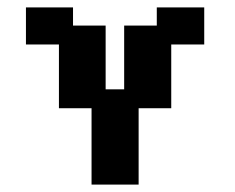

<svg xmlns="http://www.w3.org/2000/svg" viewBox="-20 -487 633 518"><path d="M227 11V-195H139V-367H50V-467H177V-418H265V-246H315V-418H403V-467H531V-367H442V-195H354V11Z"/></svg>

Font: Pixelify Sans
Style: Bold
Weight: 700
Designer: Stefie Justprince
Foundry: Typecalism Foundryline
Version: Version 1.000